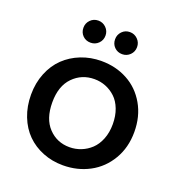

<svg xmlns="http://www.w3.org/2000/svg" viewBox="-136 -861 910 982"><g transform="rotate(20 319.0 -370.0)"><path d="M314 8.8Q255.4 8.8 204.6 -11.5Q153.8 -31.7 116.9 -68.4Q80.1 -105 59.1 -158.7Q38.1 -212.4 38.1 -275.9Q38.1 -339.4 59.8 -393.1Q81.5 -446.8 119.4 -483.2Q157.2 -519.5 208.7 -539.8Q260.3 -560.1 318.8 -560.1Q397.5 -560.1 461.2 -525.6Q524.9 -491.2 562.5 -425.8Q600.1 -360.4 600.1 -275.9Q600.1 -191.4 561.5 -126Q522.9 -60.5 458 -25.9Q393.1 8.8 314 8.8ZM153.8 -275.9Q153.8 -186.5 199.7 -138.2Q245.6 -89.8 314 -89.8Q346.7 -89.8 376.5 -101.6Q406.2 -113.3 430.2 -135.7Q454.1 -158.2 468.5 -194.3Q482.9 -230.5 482.9 -275.9Q482.9 -321.3 469 -357.4Q455.1 -393.6 431.6 -415.5Q408.2 -437.5 378.9 -449.2Q349.6 -460.9 316.9 -460.9Q248 -460.9 200.9 -412.8Q153.8 -364.7 153.8 -275.9ZM232.9 -628.9Q207 -628.9 189.9 -646Q172.9 -663.1 172.9 -689Q172.9 -713.9 190.2 -731.4Q207.5 -749 232.9 -749Q257.8 -749 275.4 -731.4Q293 -713.9 293 -689Q293 -663.6 275.4 -646.2Q257.8 -628.9 232.9 -628.9ZM404.8 -628.9Q379.4 -628.9 362.3 -646Q345.2 -663.1 345.2 -689Q345.2 -713.9 362.3 -731.4Q379.4 -749 404.8 -749Q429.7 -749 447.3 -731.4Q464.8 -713.9 464.8 -689Q464.8 -663.6 447.3 -646.2Q429.7 -628.9 404.8 -628.9Z"/></g></svg>

Font: SVN-Poppins Medium
Style: Regular
Weight: 500
Designer: Ninad Kale (Devanagari), Jonny Pinhorn (Latin)
Foundry: Indian Type Foundry
Version: Version 3.002 2017